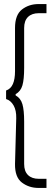

<svg xmlns="http://www.w3.org/2000/svg" viewBox="-20 -823 249 946"><path d="M10 -377Q33 -385 43.5 -409Q54 -433 54 -472V-685Q54 -750 88.5 -776.5Q123 -803 170 -803H209V-758H171Q137 -758 118 -739.5Q99 -721 99 -685V-488Q99 -432 90.5 -402.5Q82 -373 57 -359V-353Q82 -339 90.5 -309.5Q99 -280 99 -224V-15Q99 21 118 39.5Q137 58 171 58H209V103H170Q123 103 88 76.5Q53 50 54 -15L60 -240Q61 -279 47 -303.5Q33 -328 10 -335Z"/></svg>

Font: Phudu Black
Style: Regular
Weight: 900
Version: Version 1.005;gftools[0.9.23]